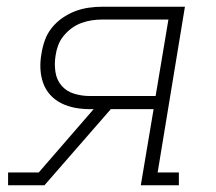

<svg xmlns="http://www.w3.org/2000/svg" viewBox="-20 -550 640 570"><path d="M4 0V-38H95L258 -226H246Q224 -226 202.5 -230Q181 -234 162 -243.5Q143 -253 129 -268.5Q115 -284 108 -304Q101 -324 100 -346Q99 -368 103 -390Q106 -410 113 -430Q120 -450 133.5 -467Q147 -484 165 -496.5Q183 -509 202.5 -516.5Q222 -524 242.5 -527Q263 -530 283 -530H529L448 -38H511V0H398L436 -226H309L112 0ZM246 -265H442L480 -492H283Q267 -492 251.5 -489.5Q236 -487 221 -481.5Q206 -476 192.5 -466Q179 -456 168.5 -443Q158 -430 152.5 -415Q147 -400 145 -385Q141 -361 144.5 -337Q148 -313 162.5 -296Q177 -279 199.5 -272Q222 -265 246 -265Z"/></svg>

Font: Iosevka Slab XLtEx
Style: Italic
Weight: 200
Width: 7
Italic angle: -9°
Monospace: yes
Designer: Belleve Invis
Foundry: Belleve Invis
Version: Version 11.1.0; ttfautohint (v1.8.3)